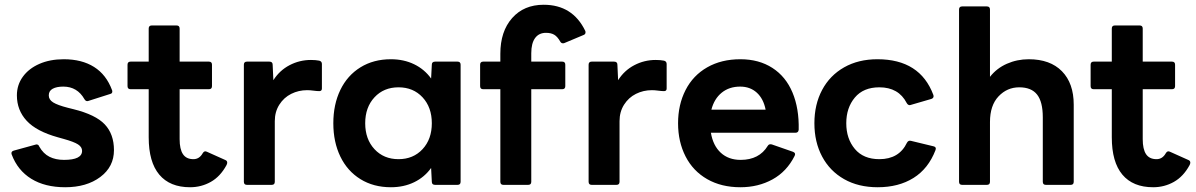

<svg xmlns="http://www.w3.org/2000/svg" viewBox="-20 -777 5025 807"><path d="M29 -128Q28 -130 28 -133Q28 -141 38 -144L129 -169L133 -170Q142 -170 145 -161Q162 -131 188 -118Q214 -105 249 -105Q325 -105 325 -143Q325 -159 308 -170Q291 -181 248 -193L223 -200Q133 -225 92 -269.5Q51 -314 51 -376Q51 -420 76 -454.5Q101 -489 145.5 -508.5Q190 -528 248 -528Q324 -528 375.5 -495.5Q427 -463 451 -398Q452 -396 452 -392Q452 -384 443 -382L352 -353Q350 -352 346 -352Q340 -352 335 -360Q305 -413 246 -413Q218 -413 201.5 -404Q185 -395 185 -376Q185 -358 203.5 -346.5Q222 -335 265 -324L289 -318Q382 -295 420.5 -254Q459 -213 459 -146Q459 -76 401.5 -33Q344 10 254 10Q169 10 111.5 -25.5Q54 -61 29 -128Z M605 -200V-402H529Q516 -402 516 -415V-505Q516 -518 529 -518H605V-657Q605 -670 618 -670H722Q735 -670 735 -657V-518H858Q871 -518 871 -505V-415Q871 -402 858 -402H735V-192Q735 -150 749 -129Q763 -108 793 -108Q818 -108 832 -133Q839 -145 850 -139L928 -104Q935 -101 935 -93Q935 -89 932 -83Q906 -35 866 -12.5Q826 10 779 10Q694 10 649.5 -43Q605 -96 605 -200Z M1018 0Q1005 0 1005 -13V-505Q1005 -518 1018 -518H1112Q1126 -518 1126 -505L1129 -440Q1155 -481 1197 -503Q1239 -525 1287 -525Q1307 -525 1322 -522Q1333 -519 1333 -508V-405Q1333 -394 1322 -394Q1312 -394 1297.5 -396Q1283 -398 1271 -398Q1235 -398 1204 -382.5Q1173 -367 1154 -337Q1135 -307 1135 -268V-13Q1135 0 1122 0Z M1381 -259Q1381 -338 1410.5 -399Q1440 -460 1495 -494Q1550 -528 1623 -528Q1677 -528 1720.5 -507Q1764 -486 1792 -447L1795 -505Q1795 -518 1809 -518H1903Q1916 -518 1916 -505V-13Q1916 0 1903 0H1809Q1795 0 1795 -13L1792 -71Q1764 -32 1720.5 -11Q1677 10 1623 10Q1550 10 1495 -24Q1440 -58 1410.5 -119Q1381 -180 1381 -259ZM1795 -259Q1795 -326 1756 -368Q1717 -410 1655 -410Q1593 -410 1554 -368Q1515 -326 1515 -259Q1515 -192 1554 -150Q1593 -108 1655 -108Q1717 -108 1756 -150Q1795 -192 1795 -259Z M2096 0Q2083 0 2083 -13V-402H2011Q1998 -402 1998 -415V-505Q1998 -518 2011 -518H2083V-551Q2083 -645 2132.5 -701Q2182 -757 2265 -757Q2387 -757 2440 -647Q2441 -645 2441 -641Q2441 -633 2433 -630L2352 -596Q2350 -595 2346 -595Q2339 -595 2335 -602Q2323 -623 2309.5 -631Q2296 -639 2275 -639Q2245 -639 2229 -617Q2213 -595 2213 -553V-518H2343Q2356 -518 2356 -505V-415Q2356 -402 2343 -402H2213V-13Q2213 0 2200 0Z M2467 0Q2454 0 2454 -13V-505Q2454 -518 2467 -518H2561Q2575 -518 2575 -505L2578 -440Q2604 -481 2646 -503Q2688 -525 2736 -525Q2756 -525 2771 -522Q2782 -519 2782 -508V-405Q2782 -394 2771 -394Q2761 -394 2746.5 -396Q2732 -398 2720 -398Q2684 -398 2653 -382.5Q2622 -367 2603 -337Q2584 -307 2584 -268V-13Q2584 0 2571 0Z M2830 -259Q2830 -337 2861.5 -398.5Q2893 -460 2952.5 -494Q3012 -528 3092 -528Q3170 -528 3226.5 -491.5Q3283 -455 3311 -388Q3339 -321 3337 -232Q3336 -219 3323 -219H2968Q2977 -165 3009.5 -135Q3042 -105 3093 -105Q3171 -105 3207 -164Q3212 -173 3224 -170L3313 -139Q3326 -134 3320 -122Q3287 -56 3227 -23Q3167 10 3092 10Q3012 10 2952.5 -24Q2893 -58 2861.5 -119.5Q2830 -181 2830 -259ZM2970 -316H3198Q3189 -362 3161 -387.5Q3133 -413 3091 -413Q3045 -413 3013.5 -387.5Q2982 -362 2970 -316Z M3403 -259Q3403 -338 3435.5 -399Q3468 -460 3528 -494Q3588 -528 3668 -528Q3847 -528 3903 -378Q3904 -376 3904 -373Q3904 -364 3894 -361L3808 -336L3804 -335Q3796 -335 3791 -344Q3757 -410 3676 -410Q3609 -410 3573 -367Q3537 -324 3537 -259Q3537 -194 3573 -151Q3609 -108 3676 -108Q3759 -108 3792 -177Q3798 -188 3809 -185L3904 -162Q3917 -159 3912 -146Q3882 -68 3819.5 -29Q3757 10 3669 10Q3588 10 3528 -24Q3468 -58 3435.5 -119Q3403 -180 3403 -259Z M4024 0Q4011 0 4011 -13V-737Q4011 -750 4024 -750H4128Q4141 -750 4141 -737V-454Q4169 -490 4212 -509Q4255 -528 4304 -528Q4394 -528 4443.5 -477.5Q4493 -427 4493 -337V-13Q4493 0 4480 0H4376Q4363 0 4363 -13V-284Q4363 -349 4339 -379.5Q4315 -410 4264 -410Q4213 -410 4177 -372Q4141 -334 4141 -264V-13Q4141 0 4128 0Z M4653 -200V-402H4577Q4564 -402 4564 -415V-505Q4564 -518 4577 -518H4653V-657Q4653 -670 4666 -670H4770Q4783 -670 4783 -657V-518H4906Q4919 -518 4919 -505V-415Q4919 -402 4906 -402H4783V-192Q4783 -150 4797 -129Q4811 -108 4841 -108Q4866 -108 4880 -133Q4887 -145 4898 -139L4976 -104Q4983 -101 4983 -93Q4983 -89 4980 -83Q4954 -35 4914 -12.5Q4874 10 4827 10Q4742 10 4697.5 -43Q4653 -96 4653 -200Z"/></svg>

Font: LINE Seed Sans TH App
Style: Bold
Weight: 700
Designer: Dalton Maag Ltd | Thai characters by Cadson Demak Co.,Ltd.
Foundry: Dalton Maag Ltd
Version: Version 1.003